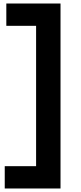

<svg xmlns="http://www.w3.org/2000/svg" viewBox="-20 -841 462 1093"><path d="M16 -821H324.5V232H7V105H185.5V-694H16Z"/></svg>

Font: Hepta Slab ExtraLight
Style: Bold
Weight: 700
Version: Version 1.102